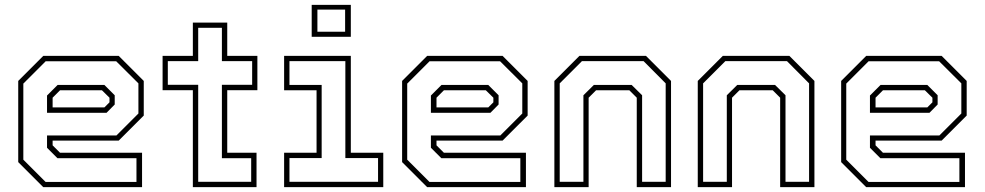

<svg xmlns="http://www.w3.org/2000/svg" viewBox="-20 -770 4052 790"><path d="M468.5 -540 571.5 -437V-294.5L468.5 -191.5H196.5V-172L227 -141.5H564.5V0H158L55 -103V-437L158 -540ZM409.5 -420.5 452 -378V-340L418.5 -306H173.5V-377L217 -420.5ZM458 -518H168L76 -426V-113L167.5 -21.5H541.5V-119H216.5L173.5 -162V-212.5H459L549.5 -303V-427ZM399.5 -398.5H227L196.5 -368V-328H409.5L430.5 -349V-368Z M773.5 0V-399H649V-540H773.5V-677H915V-540H1039V-399H915V-141.5H1035.5V0ZM795.5 -22H1013.5V-119H893V-421H1017.5V-518.5H893V-655.5H795.5V-518.5H670.5V-421H795.5Z M1262.5 -618.5V-750H1423.5V-618.5ZM1286 -639.5H1400V-730.5H1286ZM1149 0V-141.5H1282.5V-398.5H1149V-540H1423.5V-141.5H1557V0ZM1171 -22H1535.5V-119.5H1401V-518.5H1171V-420.5H1303.5V-119.5H1171Z M2048 -540 2151 -437V-294.5L2048 -191.5H1776V-172L1806.5 -141.5H2144V0H1737.5L1634.5 -103V-437L1737.5 -540ZM1989 -420.5 2031.5 -378V-340L1998 -306H1753V-377L1796.5 -420.5ZM2037.5 -518H1747.5L1655.5 -426V-113L1747 -21.5H2121V-119H1796L1753 -162V-212.5H2038.5L2129 -303V-427ZM1979 -398.5H1806.5L1776 -368V-328H1989L2010 -349V-368Z M2261 0V-437L2364 -540H2638L2741 -437V0H2600V-368L2569.5 -398.5H2432.5L2402 -368V0ZM2283 -22H2380.5V-378L2423.5 -420.5H2579L2622 -378V-22H2719V-427L2628 -518.5H2374.5L2283 -427Z M2851 0V-437L2954 -540H3228L3331 -437V0H3190V-368L3159.5 -398.5H3022.5L2992 -368V0ZM2873 -22H2970.5V-378L3013.5 -420.5H3169L3212 -378V-22H3309V-427L3218 -518.5H2964.5L2873 -427Z M3854.5 -540 3957.5 -437V-294.5L3854.5 -191.5H3582.5V-172L3613 -141.5H3950.5V0H3544L3441 -103V-437L3544 -540ZM3795.5 -420.5 3838 -378V-340L3804.5 -306H3559.5V-377L3603 -420.5ZM3844 -518H3554L3462 -426V-113L3553.5 -21.5H3927.5V-119H3602.5L3559.5 -162V-212.5H3845L3935.5 -303V-427ZM3785.5 -398.5H3613L3582.5 -368V-328H3795.5L3816.5 -349V-368Z"/></svg>

Font: Tourney Thin ExtraLight
Style: Regular
Weight: 250
Version: Version 1.015